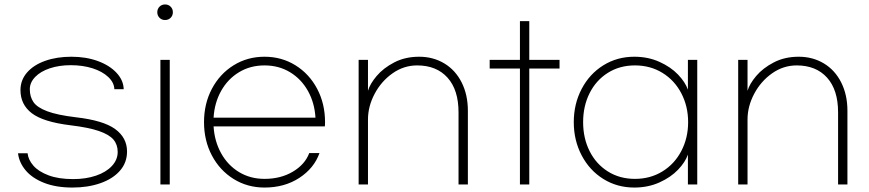

<svg xmlns="http://www.w3.org/2000/svg" viewBox="-20 -752 3905 863"><path d="M536 -351H494Q493 -381 466.5 -406Q440 -431 396 -445Q352 -459 298 -459Q246 -459 204 -445Q162 -431 138 -406Q114 -381 114 -351Q114 -317 130.5 -293Q147 -269 192 -252Q237 -235 320 -225Q444 -211 497.5 -172Q551 -133 551 -71Q551 -21 519 15.5Q487 52 431 71.5Q375 91 306 91Q232 91 178.5 70Q125 49 95.5 14Q66 -21 61 -63H104Q107 -34 130 -7.5Q153 19 198 36Q243 53 309 53Q366 53 411.5 37.5Q457 22 483 -6Q509 -34 509 -69Q509 -102 490 -124.5Q471 -147 425 -163Q379 -179 296 -189Q174 -204 123 -243Q72 -282 72 -347Q72 -392 101.5 -426Q131 -460 183 -478.5Q235 -497 301 -497Q367 -497 420 -477.5Q473 -458 504 -424.5Q535 -391 536 -351Z M757 -697Q757 -682 747 -672Q737 -662 722 -662Q707 -662 697 -672Q687 -682 687 -697Q687 -712 697 -722Q707 -732 722 -732Q737 -732 747 -722Q757 -712 757 -697ZM743 77H701V-483H743Z M897 -203Q897 -286 932.5 -353Q968 -420 1030 -458.5Q1092 -497 1169 -497Q1246 -497 1308 -458.5Q1370 -420 1405.5 -353Q1441 -286 1441 -203Q1441 -189 1440 -184H940Q944 -117 974 -63Q1004 -9 1054.5 21.5Q1105 52 1169 52Q1242 52 1296.5 19.5Q1351 -13 1370 -64H1416Q1392 4 1325.5 47.5Q1259 91 1169 91Q1092 91 1030 52.5Q968 14 932.5 -53Q897 -120 897 -203ZM1398 -223Q1394 -290 1364 -343.5Q1334 -397 1283.5 -427.5Q1233 -458 1169 -458Q1105 -458 1054.5 -427.5Q1004 -397 974 -343.5Q944 -290 940 -223Z M1592 -483H1634V-344Q1643 -375 1673 -410.5Q1703 -446 1752 -471.5Q1801 -497 1864 -497Q1927 -497 1977 -467Q2027 -437 2055 -381.5Q2083 -326 2083 -254V77H2041V-247Q2041 -348 1991.5 -403Q1942 -458 1855 -458Q1795 -458 1744.5 -422.5Q1694 -387 1664 -330.5Q1634 -274 1634 -215V77H1592Z M2495 -444H2359V77H2317V-444H2181V-483H2317V-657H2359V-483H2495Z M2559 -203Q2559 -285 2594.5 -352.5Q2630 -420 2692 -458.5Q2754 -497 2831 -497Q2893 -497 2944 -474Q2995 -451 3027.5 -417Q3060 -383 3072 -349V-483H3114V77H3072V-57Q3060 -23 3027.5 11Q2995 45 2944 68Q2893 91 2831 91Q2754 91 2692 52.5Q2630 14 2594.5 -53.5Q2559 -121 2559 -203ZM3073 -203Q3073 -274 3042.5 -332.5Q3012 -391 2957.5 -424.5Q2903 -458 2834 -458Q2765 -458 2712 -424.5Q2659 -391 2630 -333Q2601 -275 2601 -203Q2601 -131 2630 -73Q2659 -15 2712 18.5Q2765 52 2834 52Q2903 52 2957.5 18.5Q3012 -15 3042.5 -73.5Q3073 -132 3073 -203Z M3298 -483H3340V-344Q3349 -375 3379 -410.5Q3409 -446 3458 -471.5Q3507 -497 3570 -497Q3633 -497 3683 -467Q3733 -437 3761 -381.5Q3789 -326 3789 -254V77H3747V-247Q3747 -348 3697.5 -403Q3648 -458 3561 -458Q3501 -458 3450.5 -422.5Q3400 -387 3370 -330.5Q3340 -274 3340 -215V77H3298Z"/></svg>

Font: Gmarket Sans TTF Light
Style: Regular
Weight: 300
Designer: Creative Director : Sungho Lee; Art Director : Kiwoong Choi; Project Manager : Sori Yang, Jongwook Yoon; Font Designer :
Foundry: Sandoll Inc.
Version: Version 1.000;hotconv 1.0.109;makeotfexe 2.5.65596